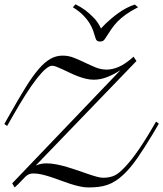

<svg xmlns="http://www.w3.org/2000/svg" viewBox="-29 -842 742 872"><path d="M590.8 -564.9 133.3 -90.3Q144 -94.7 156 -97.4Q168 -100.1 182.1 -100.1Q204.1 -100.1 228.5 -95.2Q252.9 -90.3 277.3 -83Q301.8 -75.7 325.7 -67.4Q349.6 -59.1 370.8 -51.8Q392.1 -44.4 409.7 -39.6Q427.2 -34.7 439.5 -34.7Q462.4 -34.7 482.2 -41.3Q502 -47.9 522.9 -67.9Q552.7 -95.7 584.7 -139.4Q616.7 -183.1 653.3 -244.6L679.7 -289.6L692.4 -280.3L666 -235.4Q627 -170.4 595.5 -125Q564 -79.6 533.2 -50.3Q514.2 -32.2 495.8 -20.5Q477.5 -8.8 458.3 -2.2Q439 4.4 418 6.8Q397 9.3 372.6 9.3Q353.5 9.3 332.8 4.6Q312 0 290 -7.1Q268.1 -14.2 246.1 -22.5Q224.1 -30.8 202.6 -37.8Q181.2 -44.9 160.9 -49.6Q140.6 -54.2 123 -54.2Q110.4 -54.2 102.3 -50.5Q94.2 -46.9 85.9 -39.1Q77.6 -31.2 66.9 -19.3Q56.2 -7.3 37.6 9.3L26.4 -9.3L518.1 -523.4Q487.3 -503.4 457 -491.7Q426.8 -480 396.5 -480Q378.9 -480 360.1 -484.6Q341.3 -489.3 323 -496.3Q304.7 -503.4 287.4 -511.7Q270 -520 254.9 -527.1Q239.7 -534.2 227.8 -538.8Q215.8 -543.5 208 -543.5Q195.3 -543.5 177.5 -528.1Q159.7 -512.7 137 -483.6Q114.3 -454.6 87.2 -412.1Q60.1 -369.6 29.3 -315.4L3.4 -270L-9.3 -278.8L16.6 -324.7Q56.6 -395.5 87.6 -445.6Q118.7 -495.6 146 -527.6Q173.3 -559.6 199.5 -574.5Q225.6 -589.4 255.4 -589.4Q282.7 -589.4 307.6 -579.3Q332.5 -569.3 356.7 -557.6Q380.9 -545.9 405.3 -535.9Q429.7 -525.9 455.6 -525.9Q481.4 -525.9 511 -538.6Q540.5 -551.3 577.6 -584.5ZM448.7 -667Q443.4 -658.2 437.5 -655.8Q431.6 -653.3 425.3 -653.3Q416.5 -653.3 411.9 -657Q407.2 -660.6 405.3 -667.5Q400.4 -684.6 394.3 -702.1Q388.2 -719.7 377 -737.8Q365.7 -755.9 347.9 -773.7Q330.1 -791.5 301.8 -809.1Q302.2 -809.1 304 -811.3Q305.7 -813.5 308.1 -815.9Q310.5 -818.8 314 -822.3Q337.4 -811 359.4 -794.9Q377.9 -780.8 397.5 -760.5Q417 -740.2 429.7 -712.4Q429.7 -712.4 435.5 -719Q441.4 -725.6 452.1 -735.8Q462.9 -746.1 477.5 -758.5Q492.2 -771 509.3 -783.2Q526.4 -795.4 545.4 -805.4Q564.5 -815.4 583.5 -821.3Q584.5 -820.3 585.9 -819.3Q588.9 -816.4 590.8 -814.9Q593.8 -812.5 598.1 -809.1Q564.9 -792 543 -776.4Q521 -760.7 504.9 -744.1Q488.8 -727.5 476.1 -708.7Q463.4 -689.9 448.7 -667Z"/></svg>

Font: Petit Formal Script
Style: Regular
Weight: 400
Version: Version 1.001; ttfautohint (v0.8) -G 200 -r 50